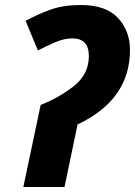

<svg xmlns="http://www.w3.org/2000/svg" viewBox="-20 -745 538 765"><path d="M73 0H237L289 -249Q498 -348 498 -546Q498 -621 450.5 -673Q403 -725 302 -725Q234 -725 184 -707.5Q134 -690 82 -662L131 -544Q162 -560 198.5 -576Q235 -592 268 -592Q334 -592 334 -522Q334 -448 273 -401Q212 -354 142 -327Z"/></svg>

Font: Noto Sans Display Extra
Style: Italic
Weight: 800
Italic angle: -12°
Designer: Monotype Design Team
Foundry: Monotype Imaging Inc.
Version: Version 1.900